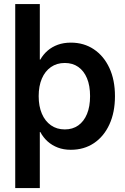

<svg xmlns="http://www.w3.org/2000/svg" viewBox="-20 -748 635 972"><path d="M338.4 10.3Q301.8 10.3 272.5 -1Q243.2 -12.2 220.9 -32.2Q198.7 -52.2 184.1 -79.6H181.6V204.1H57.1V-727.5H181.6V-446.3H184.1Q198.7 -472.2 220.9 -491.5Q243.2 -510.7 272.7 -521.5Q302.2 -532.2 338.9 -532.2Q404.8 -532.2 455.1 -498.5Q505.4 -464.8 533.7 -404.1Q562 -343.3 562 -261.2Q562 -179.2 533.9 -118.2Q505.9 -57.1 455.6 -23.4Q405.3 10.3 338.4 10.3ZM308.1 -92.8Q347.7 -92.8 376.2 -113Q404.8 -133.3 420.4 -170.9Q436 -208.5 436 -261.2Q436 -314.5 420.4 -351.8Q404.8 -389.2 376.2 -409.2Q347.7 -429.2 308.1 -429.2Q267.6 -429.2 237.8 -408.4Q208 -387.7 191.9 -350.1Q175.8 -312.5 175.8 -261.2Q175.8 -210.4 191.9 -172.6Q208 -134.8 237.8 -113.8Q267.6 -92.8 308.1 -92.8Z"/></svg>

Font: Inter 28pt SemiBold
Style: Regular
Weight: 600
Designer: Rasmus Andersson
Foundry: rsms
Version: Version 4.001;git-66647c0bb